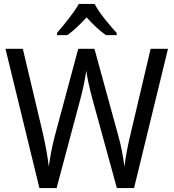

<svg xmlns="http://www.w3.org/2000/svg" viewBox="-20 -1057 890 984"><path d="M465 -1037H384C361 -994 307 -929 272 -888V-877H325C355 -898 390 -931 424 -968C457 -931 492 -898 523 -877H578V-888C540 -930 487 -992 465 -1037ZM841 -807H752L651 -378C635 -313 624 -256 618 -203C611 -252 602 -307 585 -366L464 -807H381L263 -368C248 -312 237 -255 230 -203C224 -254 214 -311 199 -377L97 -807H8L182 -93H270L392 -550C409 -612 419 -671 422 -695C426 -664 438 -607 453 -552L579 -93H667Z"/></svg>

Font: Noto Sans Kannada UI SemiCondensed SemiBold
Style: Regular
Weight: 600
Width: 4
Designer: Jelle Bosma - Monotype Design Team
Foundry: Monotype Imaging Inc.
Version: Version 2.006